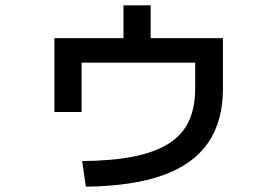

<svg xmlns="http://www.w3.org/2000/svg" viewBox="-20 -662 1040 720"><path d="M288 -58Q401 -59 481 -75Q561 -91 612.5 -123.5Q664 -156 688 -207.5Q712 -259 712 -330V-427H286V-242H184V-519H443V-642H545V-519H816V-330Q816 -207 760 -126Q704 -45 590 -4.5Q476 36 302 38Z"/></svg>

Font: M PLUS 2 Thin Medium
Style: Regular
Weight: 500
Version: Version 1.001